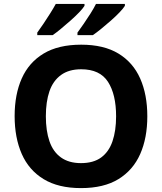

<svg xmlns="http://www.w3.org/2000/svg" viewBox="-20 -954 831 984"><path d="M735 -358Q735 -247 698.5 -164.5Q662 -82 587 -36Q512 10 395 10Q279 10 203.5 -36Q128 -82 91.5 -165Q55 -248 55 -359Q55 -470 91.5 -552Q128 -634 203.5 -679.5Q279 -725 396 -725Q512 -725 587 -679.5Q662 -634 698.5 -551.5Q735 -469 735 -358ZM215 -358Q215 -284 233.5 -230Q252 -176 292.5 -147Q333 -118 395 -118Q459 -118 498.5 -147Q538 -176 556.5 -230Q575 -284 575 -358Q575 -470 533.5 -534.5Q492 -599 396 -599Q333 -599 292.5 -569.5Q252 -540 233.5 -486.5Q215 -433 215 -358ZM620 -924Q612 -911 593 -891Q574 -871 549 -849Q524 -827 499.5 -807Q475 -787 456 -774H377V-787Q391 -806 409 -832Q427 -858 444 -885Q461 -912 472 -934H620ZM413 -924Q405 -911 386 -891Q367 -871 342 -849Q317 -827 293 -807Q269 -787 250 -774H171V-787Q185 -806 202.5 -832Q220 -858 237 -885Q254 -912 266 -934H413Z"/></svg>

Font: Noto Sans Syriac Eastern
Style: Bold
Weight: 700
Designer: Patrick Giasson and the Monotype Design Team
Foundry: Monotype Imaging Inc.
Version: Version 3.001